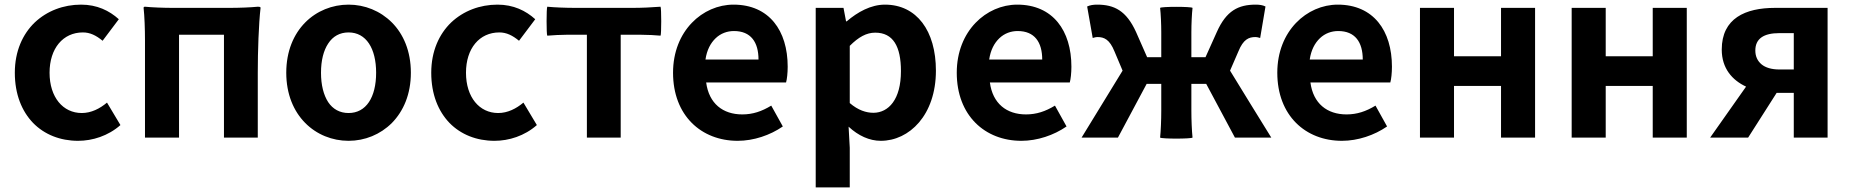

<svg xmlns="http://www.w3.org/2000/svg" viewBox="-20 -594 7990 829"><path d="M123 -63C172 -13 240 14 317 14C379 14 447 -7 500 -54L442 -151C411 -125 374 -106 333 -106C252 -106 194 -174 194 -280C194 -385 252 -454 338 -454C369 -454 395 -441 423 -418L493 -511C452 -548 399 -574 330 -574C254 -574 183 -547 130 -497C78 -447 44 -373 44 -280C44 -187 74 -114 123 -63Z M606 -280V0H753V-444H947V0H1093V-280C1093 -374 1097 -490 1105 -560C1105 -562 1105 -565 1093 -565C1063 -562 1013 -560 971 -560H849H727C686 -560 636 -562 606 -565C604 -565 600 -565 600 -560C604 -525 606 -468 606 -420V-280Z M1672 -497C1622 -547 1555 -574 1485 -574C1344 -574 1216 -466 1216 -280C1216 -94 1344 14 1485 14C1555 14 1622 -13 1672 -63C1722 -114 1754 -187 1754 -280C1754 -373 1722 -447 1672 -497ZM1397 -406C1417 -437 1447 -454 1485 -454C1561 -454 1604 -385 1604 -280C1604 -174 1561 -106 1485 -106C1447 -106 1417 -123 1397 -153C1377 -184 1366 -227 1366 -280C1366 -333 1377 -376 1397 -406Z M1921 -63C1970 -13 2038 14 2115 14C2177 14 2245 -7 2298 -54L2240 -151C2209 -125 2172 -106 2131 -106C2050 -106 1992 -174 1992 -280C1992 -385 2050 -454 2136 -454C2167 -454 2193 -441 2221 -418L2291 -511C2250 -548 2197 -574 2128 -574C2052 -574 1981 -547 1928 -497C1876 -447 1842 -373 1842 -280C1842 -187 1872 -114 1921 -63Z M2514 -222V0H2660V-444H2746C2776 -444 2811 -442 2832 -440C2836 -444 2836 -560 2832 -565C2792 -562 2752 -560 2710 -560H2587H2465C2423 -560 2373 -562 2343 -565C2339 -560 2339 -444 2343 -440C2371 -442 2399 -444 2428 -444H2514Z M3287 -238H3374C3378 -252 3381 -279 3381 -306C3381 -462 3301 -574 3147 -574C3014 -574 2886 -461 2886 -280C2886 -95 3008 14 3165 14C3234 14 3305 -10 3360 -48L3310 -138C3269 -113 3230 -100 3185 -100C3101 -100 3041 -147 3029 -238H3201ZM3070 -429C3092 -450 3120 -460 3149 -460C3222 -460 3255 -412 3255 -337H3140H3026C3032 -378 3048 -408 3070 -429Z M3502 -172V215H3575H3649V44L3644 -47C3686 -8 3734 14 3783 14C3906 14 4021 -97 4021 -289C4021 -461 3938 -574 3801 -574C3740 -574 3683 -542 3636 -502H3633L3622 -560H3502ZM3835 -151C3814 -122 3784 -107 3751 -107C3720 -107 3685 -118 3649 -149V-272V-396C3687 -434 3721 -453 3759 -453C3836 -453 3870 -394 3870 -287C3870 -226 3857 -181 3835 -151Z M4512 -238H4599C4603 -252 4606 -279 4606 -306C4606 -462 4526 -574 4372 -574C4239 -574 4111 -461 4111 -280C4111 -95 4233 14 4390 14C4459 14 4530 -10 4585 -48L4535 -138C4494 -113 4455 -100 4410 -100C4326 -100 4266 -147 4254 -238H4426ZM4295 -429C4317 -450 4345 -460 4374 -460C4447 -460 4480 -412 4480 -337H4365H4251C4257 -378 4273 -408 4295 -429Z M5380 -144 5291 -289 5327 -372C5348 -424 5372 -434 5400 -434C5408 -434 5414 -432 5421 -430L5444 -566C5432 -572 5418 -574 5402 -574C5327 -574 5275 -548 5234 -456L5185 -347H5124V-454C5124 -490 5126 -534 5129 -560C5124 -566 4994 -566 4989 -560C4992 -534 4994 -490 4994 -454V-347H4933L4885 -456C4843 -548 4791 -574 4717 -574C4701 -574 4687 -572 4674 -566L4698 -430C4705 -432 4711 -434 4719 -434C4747 -434 4771 -424 4792 -372L4827 -289L4650 0H4728H4807L4931 -232H4994V-116C4994 -76 4992 -29 4989 0C4994 6 5124 6 5129 0C5126 -29 5124 -76 5124 -116V-232H5188L5312 0H5469Z M5896 -238H5983C5987 -252 5990 -279 5990 -306C5990 -462 5910 -574 5756 -574C5623 -574 5495 -461 5495 -280C5495 -95 5617 14 5774 14C5843 14 5914 -10 5969 -48L5919 -138C5878 -113 5839 -100 5794 -100C5710 -100 5650 -147 5638 -238H5810ZM5679 -429C5701 -450 5729 -460 5758 -460C5831 -460 5864 -412 5864 -337H5749H5635C5641 -378 5657 -408 5679 -429Z M6608 -280V-560H6461V-351H6258V-560H6111V0H6258V-223H6359H6461V0H6608Z M7263 -280V-560H7116V-351H6913V-560H6766V0H6913V-223H7014H7116V0H7263Z M7586 -316C7568 -331 7559 -351 7559 -376C7559 -427 7595 -451 7663 -451H7725V-372V-294H7663C7629 -294 7603 -302 7586 -316ZM7871 -280V-560H7757H7644C7516 -560 7414 -515 7414 -380C7414 -299 7459 -248 7519 -220L7364 0H7528L7651 -193H7725V0H7871Z"/></svg>

Font: GenSekiGothic2 TW B
Style: Regular
Weight: 700
Version: Version 2.100;PS 2.1;hotconv 16.6.51;makeotf.lib2.5.65220 DE